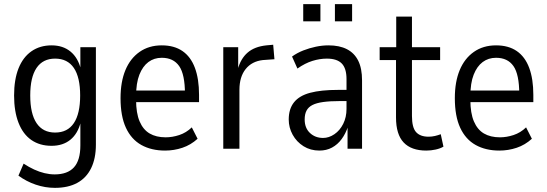

<svg xmlns="http://www.w3.org/2000/svg" viewBox="-20 -718 2640 927"><path d="M245 189Q198 189 152.5 173.5Q107 158 69 130L94 72Q120 89 145 100.5Q170 112 195 118Q220 124 244 124Q306 124 337 90Q368 56 368 -16V-129H370Q356 -73 320 -43.5Q284 -14 229 -14Q172 -14 131.5 -42Q91 -70 69.5 -125Q48 -180 48 -257Q48 -334 69.5 -388Q91 -442 132 -470.5Q173 -499 229 -499Q284 -499 320.5 -469Q357 -439 371 -382H368V-490H443V-20Q443 47 420 94Q397 141 353 165Q309 189 245 189ZM246 -78Q306 -78 336.5 -123.5Q367 -169 367 -257Q367 -345 336.5 -390Q306 -435 246 -435Q187 -435 156.5 -390Q126 -345 126 -257Q126 -169 156.5 -123.5Q187 -78 246 -78Z M777 9Q711 9 662.5 -18Q614 -45 588 -101Q562 -157 562 -244Q562 -323 585.5 -379.5Q609 -436 654 -467.5Q699 -499 761 -499Q821 -499 861 -471.5Q901 -444 921 -390.5Q941 -337 941 -260V-225H622V-281H888L873 -264Q873 -359 845 -399Q817 -439 761 -439Q724 -439 696.5 -418.5Q669 -398 653 -357.5Q637 -317 637 -253V-236Q637 -172 654 -132Q671 -92 702.5 -73.5Q734 -55 780 -55Q812 -55 845.5 -66Q879 -77 906 -103L934 -48Q901 -18 860.5 -4.5Q820 9 777 9Z M1058 0V-490H1130V-383H1128Q1142 -435 1175.5 -464Q1209 -493 1266 -499L1299 -502L1305 -432L1249 -428Q1196 -422 1166 -384.5Q1136 -347 1136 -284V0Z M1522 9Q1479 9 1445.5 -12Q1412 -33 1393 -67.5Q1374 -102 1374 -141Q1374 -192 1399.5 -224Q1425 -256 1477.5 -270Q1530 -284 1612 -284H1664V-230H1620Q1573 -230 1540.5 -225.5Q1508 -221 1488.5 -211Q1469 -201 1460 -184Q1451 -167 1451 -141Q1451 -100 1476.5 -76Q1502 -52 1540 -52Q1568 -52 1594.5 -70Q1621 -88 1637 -120Q1653 -152 1653 -192V-336Q1653 -388 1630 -411.5Q1607 -435 1558 -435Q1524 -435 1488.5 -424Q1453 -413 1416 -387L1390 -445Q1415 -463 1444.5 -474.5Q1474 -486 1505 -492.5Q1536 -499 1566 -499Q1619 -499 1655 -480.5Q1691 -462 1709.5 -425Q1728 -388 1728 -330V0H1658V-107H1660Q1649 -73 1629.5 -46.5Q1610 -20 1583 -5.5Q1556 9 1522 9ZM1597 -615V-698H1680V-615ZM1444 -615V-698H1527V-615Z M2038 9Q1966 9 1929 -30Q1892 -69 1892 -151V-428H1813V-490H1893V-638H1969V-490H2105V-428H1969V-158Q1969 -102 1989 -80Q2009 -58 2049 -58Q2065 -58 2080 -61.5Q2095 -65 2108 -70L2121 -10Q2106 -1 2083.5 4Q2061 9 2038 9Z M2391 9Q2325 9 2276.5 -18Q2228 -45 2202 -101Q2176 -157 2176 -244Q2176 -323 2199.5 -379.5Q2223 -436 2268 -467.5Q2313 -499 2375 -499Q2435 -499 2475 -471.5Q2515 -444 2535 -390.5Q2555 -337 2555 -260V-225H2236V-281H2502L2487 -264Q2487 -359 2459 -399Q2431 -439 2375 -439Q2338 -439 2310.5 -418.5Q2283 -398 2267 -357.5Q2251 -317 2251 -253V-236Q2251 -172 2268 -132Q2285 -92 2316.5 -73.5Q2348 -55 2394 -55Q2426 -55 2459.5 -66Q2493 -77 2520 -103L2548 -48Q2515 -18 2474.5 -4.5Q2434 9 2391 9Z"/></svg>

Font: Nunito Sans 10pt Condensed
Style: Regular
Weight: 400
Width: 3
Designer: Vernon Adams
Foundry: Vernon Adams
Version: Version 3.101;gftools[0.9.27]